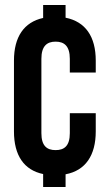

<svg xmlns="http://www.w3.org/2000/svg" viewBox="-20 -735 436 770"><path d="M153 15H243V-36C323 -51 364 -112 364 -208V-281H260V-201C260 -150 238 -133 203 -133C168 -133 146 -150 146 -201V-499C146 -550 168 -568 203 -568C238 -568 260 -550 260 -499V-444H364V-492C364 -588 323 -648 243 -664V-715H153V-663C76 -646 36 -587 36 -492V-208C36 -112 76 -53 153 -37Z"/></svg>

Font: Bebas Neue
Style: Bold
Weight: 700
Designer: Ryoichi Tsunekawa
Foundry: Ryoichi Tsunekawa
Version: Version 1.300